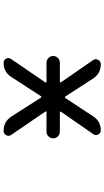

<svg xmlns="http://www.w3.org/2000/svg" viewBox="217 -804 566 1040"><g transform="rotate(90 500.0 -284.0)"><path d="M319.3 -252.9Q304.7 -252.9 293.9 -263.7Q283.2 -274.4 283.2 -289.1Q283.2 -303.7 293.9 -314.5Q304.7 -325.2 319.3 -325.2H422.9Q424.8 -325.2 425.8 -327.1Q426.8 -329.1 425.8 -331.1L305.7 -504.9Q296.9 -518.6 304.2 -532.7Q311.5 -546.9 328.1 -546.9Q378.9 -546.9 406.2 -503.9L502.9 -354.5Q503.9 -352.5 506.8 -352.5Q509.8 -352.5 510.7 -354.5L610.4 -505.9Q636.7 -546.9 685.5 -546.9Q701.2 -546.9 708.5 -533.2Q715.8 -519.5 707 -506.8L585 -331.1Q584 -329.1 585 -327.1Q585.9 -325.2 588.9 -325.2H693.4Q708 -325.2 718.8 -314.5Q729.5 -303.7 729.5 -289.1Q729.5 -274.4 718.8 -263.7Q708 -252.9 693.4 -252.9H586.9Q585 -252.9 584 -251Q583 -249 584 -247.1L710.9 -61.5Q719.7 -48.8 712.4 -34.7Q705.1 -20.5 688.5 -20.5Q638.7 -20.5 611.3 -62.5L508.8 -222.7Q507.8 -224.6 504.9 -224.6Q502 -224.6 501 -222.7L396.5 -61.5Q370.1 -20.5 321.3 -20.5Q304.7 -20.5 297.4 -34.2Q290 -47.9 299.8 -61.5L426.8 -247.1Q427.7 -249 426.8 -251Q425.8 -252.9 422.9 -252.9Z"/></g></svg>

Font: Rounded Mgen+ 1mn regular
Style: Regular
Weight: 400
Designer: [Source Han Sans]
Ryoko NISHIZUKA  (kana & ideographs); Paul D. Hunt (Latin, Greek & Cyrillic); Wenlong ZHANG  (bopomofo
Version: Version 1.059.20150602